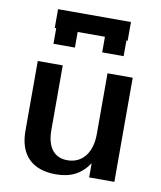

<svg xmlns="http://www.w3.org/2000/svg" viewBox="-86 -826 760 908"><g transform="rotate(10 294.5 -372.5)"><path d="M402 -500V-208C402 -119 358 -62 286 -62C223 -62 187 -106 187 -190V-500H67V-164C67 -51 128 13 243 13C315 13 364 -12 402 -68V0H523V-500ZM469 -758H119V-668H126V-593H229V-668H360V-593H463V-668H469Z"/></g></svg>

Font: Perun SemiBold
Style: Regular
Weight: 600
Foundry: Copyright (c) Stefan Peev, Context Ltd, 2016
Version: Version 1.089